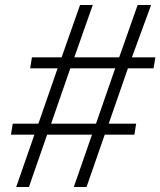

<svg xmlns="http://www.w3.org/2000/svg" viewBox="-20 -750 643 770"><path d="M45 0 118 -210H24L31 -254H134L211 -476H101L108 -520H227L301 -730H352L278 -520H458L532 -730H586L509 -520H603L596 -476H493L416 -254H526L519 -210H400L327 0H276L349 -210H169L96 0ZM185 -254H365L442 -476H262Z"/></svg>

Font: JetBrains Mono NL Thin
Style: Italic
Weight: 100
Italic angle: -9°
Monospace: yes
Designer: Philipp Nurullin, Konstantin Bulenkov
Foundry: JetBrains
Version: Version 2.305; ttfautohint (v1.8.4.7-5d5b)